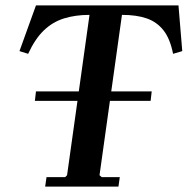

<svg xmlns="http://www.w3.org/2000/svg" viewBox="-20 -690 694 710"><path d="M640 -670 654 -501 620 -491Q609 -547 584.5 -578Q560 -609 522.5 -622Q485 -635 431 -635L348 -42L356 -35H423L418 0H147L152 -35H221L228 -42L311 -635Q259 -635 217 -622Q175 -609 142.5 -578Q110 -547 84 -491L52 -501L113 -670ZM113 -352H541L537 -317H109Z"/></svg>

Font: Brygada 1918 SemiBold
Style: Italic
Weight: 600
Italic angle: -8°
Designer: Mateusz Machalski | Borys Kosmynka | Przemek Hoffer
Foundry: NIEPODLEGLA 2018
Version: Version 3.006